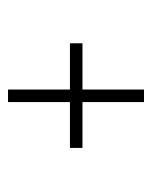

<svg xmlns="http://www.w3.org/2000/svg" viewBox="31 -548 387 490"><g transform="rotate(90 225.0 -303.5)"><path d="M91 -320H358V-288H91ZM209 -130V-477H241V-130Z"/></g></svg>

Font: League Mono Thin Condensed
Style: Regular
Weight: 100
Width: 1
Designer: Tyler Finck
Foundry: The League of Moveable Type / Tyler Finck
Version: Version 2.300;RELEASE